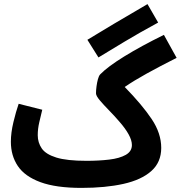

<svg xmlns="http://www.w3.org/2000/svg" viewBox="-20 -895 881 936"><path d="M377 21Q253 21 177 -7Q101 -35 67 -85.5Q33 -136 33 -204Q33 -248 45.5 -300Q58 -352 71 -389L186 -360Q179 -331 171.5 -299Q164 -267 164 -236Q164 -200 183.5 -171.5Q203 -143 254.5 -127Q306 -111 402 -111Q462 -111 512.5 -117Q563 -123 593 -140Q623 -157 623 -188Q623 -211 607 -240Q591 -269 562 -302Q538 -330 511.5 -357Q485 -384 466.5 -406Q448 -428 448 -440Q448 -455 450.5 -474Q453 -493 457.5 -509.5Q462 -526 469 -533Q505 -570 586 -620Q667 -670 779 -725L841 -613Q758 -571 695.5 -536.5Q633 -502 588 -471Q673 -384 719.5 -314.5Q766 -245 766 -174Q766 -104 717.5 -61Q669 -18 581.5 1.5Q494 21 377 21ZM460 -615 406 -701Q465 -737 535.5 -779Q606 -821 699 -875L751 -785Q657 -734 586.5 -691.5Q516 -649 460 -615Z"/></svg>

Font: Noto Sans Arabic Cond
Style: Bold
Weight: 700
Width: 3
Designer: Monotype Design Team, Nadine Chahine, Nizar Qandah and Khaled Hosny
Foundry: Monotype Imaging Inc.
Version: Version 2.012; ttfautohint (v1.8.4.7-5d5b)